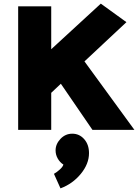

<svg xmlns="http://www.w3.org/2000/svg" viewBox="-20 -715 770 1057"><path d="M262 -204V0H80V-680H262V-444L535 -695L676 -593L445 -377L720 0H489L315 -254ZM286 113Q286 137 298 158Q310 179 329 191Q326 203 309.5 218Q293 233 277 242L313 322Q380 297 425 242Q470 187 470 128Q470 81 443.5 51Q417 21 378 21Q340 21 313 49.5Q286 78 286 113Z"/></svg>

Font: Catamaran
Style: Regular
Weight: 900
Designer: Pria Ravichandran
Version: Version 1.001;PS 001.000;hotconv 1.0.70;makeotf.lib2.5.58329